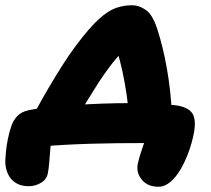

<svg xmlns="http://www.w3.org/2000/svg" viewBox="-65 -548 802 730"><path d="M61 -110Q66 -118 81.5 -146.5Q97 -175 120.5 -215Q144 -255 170.5 -297Q197 -339 224 -375Q275 -443 311 -475.5Q347 -508 376.5 -518Q406 -528 436 -528Q465 -528 491 -509Q517 -490 535 -431Q544 -403 553 -366.5Q562 -330 569.5 -287.5Q577 -245 582 -200.5Q587 -156 588 -113L424 -87Q424 -135 417 -184Q410 -233 400.5 -276.5Q391 -320 381 -352Q371 -384 364 -398L443 -385Q412 -366 381.5 -331Q351 -296 311 -236Q286 -197 263.5 -160Q241 -123 225 -94.5Q209 -66 201 -52ZM537 162Q496 162 474 135Q452 108 459 74Q463 56 470.5 32.5Q478 9 486 -14Q494 -37 497 -55L593 -2Q578 -2 549.5 -3Q521 -4 471 -4Q429 -4 380 -3.5Q331 -3 280.5 -1.5Q230 0 184 2.5Q138 5 100 8.5Q62 12 39 17L134 -55Q132 -45 130 -23.5Q128 -2 126 23Q124 48 122 71.5Q120 95 117 110Q113 134 91 147Q69 160 44 160Q15 160 -5 147.5Q-25 135 -35 113Q-45 91 -45 64Q-44 50 -43 36Q-42 22 -40 8Q-38 -6 -35 -20Q-30 -44 -22.5 -67Q-15 -90 0.5 -106.5Q16 -123 44 -129Q72 -135 116 -140Q160 -145 213.5 -148.5Q267 -152 323 -154Q379 -156 431 -156Q448 -156 474 -155.5Q500 -155 530.5 -153.5Q561 -152 590 -149Q642 -145 662.5 -122Q683 -99 672 -41Q665 -5 652 30.5Q639 66 621.5 96Q604 126 582.5 144Q561 162 537 162Z"/></svg>

Font: Shantell Sans ExtraBold
Style: Italic
Weight: 800
Italic angle: -11°
Designer: Stephen Nixon, Anya Danilova, Shantell Martin
Foundry: Arrow Type
Version: Version 1.011;[c5ecc13dd]